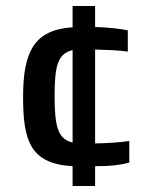

<svg xmlns="http://www.w3.org/2000/svg" viewBox="-20 -612 498 640"><path d="M222 8H297V-58C352 -58 380 -62 411 -70V-142C385 -138 333 -134 297 -134V-447C333 -446 381 -444 406 -440V-511C376 -517 335 -521 297 -522V-592H222V-521C93 -513 57 -438 57 -290C57 -147 78 -66 222 -58ZM222 -137C174 -148 162 -188 162 -291C162 -392 172 -433 222 -445Z"/></svg>

Font: Saira UNSAM Medium SC
Style: Regular
Weight: 500
Designer: Hector Gatti with collaboration of the Omnibus-Type team
Foundry: Omnibus-Type
Version: Version 1.072;PS 001.072;hotconv 1.0.88;makeotf.lib2.5.64775